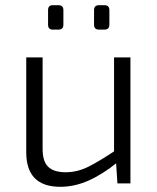

<svg xmlns="http://www.w3.org/2000/svg" viewBox="-20 -706 606 739"><path d="M144 -485V-137Q143 -87 164.5 -65Q186 -43 233 -43Q278 -43 321.5 -65Q365 -87 426 -128L433 -82Q375 -35 321 -11Q267 13 212 13Q81 13 81 -120V-485ZM482 -485V0H432L426 -91L419 -106V-485ZM382 -686Q401 -686 401 -667V-611Q401 -592 382 -592H361Q342 -592 342 -611V-667Q342 -686 361 -686ZM205 -686Q224 -686 224 -667V-611Q224 -592 205 -592H183Q165 -592 165 -611V-667Q165 -686 183 -686Z"/></svg>

Font: Exo 2 Light
Style: Regular
Weight: 300
Designer: Natanael Gama
Foundry: Natanael Gama
Version: Version 2.010